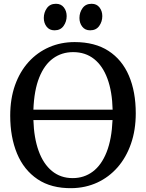

<svg xmlns="http://www.w3.org/2000/svg" viewBox="-20 -971 762 1002"><path d="M354.6 11Q247.4 12.4 175.9 -35.8Q104.4 -84 68.8 -169.9Q33.3 -255.8 33.3 -367.3Q33.3 -455.5 58.4 -526.4Q83.6 -597.2 129.2 -647.6Q174.9 -697.9 236.3 -724.7Q297.6 -751.4 369.7 -751.4Q475.5 -751.3 546.3 -705.3Q617.1 -659.4 652.8 -575.8Q688.5 -492.2 688.5 -379.7Q688.5 -292.2 663.5 -220.7Q638.6 -149.2 593.5 -97.7Q548.4 -46.3 487.5 -18.2Q426.6 9.8 354.6 11ZM359.2 -41.5Q418.8 -41.5 464.1 -75.4Q509.5 -109.3 536.3 -176.9Q563.1 -244.4 567.3 -344.5H154.3Q157.1 -251.4 181.6 -183.5Q206.1 -115.6 251.1 -78.6Q296.2 -41.5 359.2 -41.5ZM154.3 -398.5H567.8Q565.5 -492.9 540.8 -560.1Q516.2 -627.3 471 -663.1Q425.7 -699 361.7 -699Q302.1 -699 256.7 -666Q211.3 -633 184.7 -566.3Q158 -499.6 154.3 -398.5ZM264 -812.8Q238.1 -812.8 223.3 -831.8Q208.6 -850.7 208.6 -877.1Q208.6 -905.9 224.8 -928.6Q241 -951.2 271.5 -951.2H272.5Q298.6 -951.2 313.2 -932.3Q327.9 -913.3 327.9 -887Q327.9 -858.2 311.7 -835.5Q295.5 -812.8 265 -812.8ZM449.9 -812.8Q424 -812.8 409.3 -831.8Q394.6 -850.7 394.6 -877.1Q394.6 -905.9 410.8 -928.6Q427 -951.2 457.5 -951.2H458.5Q484.5 -951.2 499.2 -932.3Q513.9 -913.3 513.9 -887Q513.9 -858.2 497.7 -835.5Q481.5 -812.8 450.9 -812.8Z"/></svg>

Font: Merriweather Light
Style: Regular
Weight: 300
Designer: Eben Sorkin
Foundry: Eben Sorkin
Version: Version 2.100